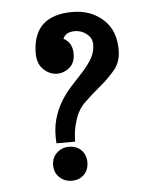

<svg xmlns="http://www.w3.org/2000/svg" viewBox="-43 -520 455 586"><g transform="rotate(-5 184.0 -226.5)"><path d="M154 -74Q177 -74 191.5 -59.5Q206 -45 206 -22Q206 1 191.5 15.5Q177 30 154 30Q132 30 116.5 15.5Q101 1 101 -22Q101 -45 116.5 -59.5Q132 -74 154 -74ZM200 -483Q256 -483 293.5 -449.5Q331 -416 331 -356Q331 -319 311 -295Q291 -271 265.5 -250Q240 -229 216 -206Q192 -183 183 -148Q175 -125 174 -88H117Q114 -130 123 -161.5Q132 -193 147.5 -217.5Q163 -242 181.5 -261.5Q200 -281 216.5 -299.5Q233 -318 244 -337Q255 -356 255 -380Q255 -396 243 -407.5Q231 -419 216 -422.5Q201 -426 186.5 -422Q172 -418 166 -404Q193 -390 193 -356Q193 -327 174.5 -312.5Q156 -298 134 -299.5Q112 -301 94 -319.5Q76 -338 78 -376Q84 -483 200 -483Z"/></g></svg>

Font: Ekushey Mukto
Style: Bold
Weight: 700
Designer: Al Mamun Sumon
Foundry: Al Mamun Sumon
Version: Version 1.0